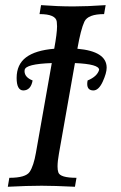

<svg xmlns="http://www.w3.org/2000/svg" viewBox="-20 -713 463 733"><path d="M266.1 0Q186 -3.9 139.2 -3.9Q84.5 -3.9 9.8 0L15.6 -34.2Q78.1 -34.2 93.3 -56.9Q108.4 -79.6 117.2 -129.9L177.7 -472.2Q78.1 -468.8 74.2 -446.3L73.7 -441.4Q73.7 -418 104.5 -405.8Q97.7 -367.7 68.4 -367.7Q43.5 -368.7 43.5 -415.5Q43.5 -466.8 79.3 -493.9Q115.2 -521 187 -526.9Q197.8 -585.9 197.8 -612.3Q197.8 -621.6 196.8 -629.9Q193.4 -659.2 130.9 -659.2L136.7 -693.4Q200.7 -688.5 260.3 -688.5Q312.5 -688.5 383.3 -693.4L377.4 -659.2Q315.9 -659.2 302.2 -630.4Q288.6 -601.6 275.4 -526.9Q387.2 -517.1 387.2 -454.6Q387.2 -434.1 372.1 -401.1Q356.9 -368.2 336.9 -367.7Q313 -367.7 313 -392.6Q313 -398.4 314.5 -405.8Q351.1 -420.9 358.4 -446.3Q358.4 -468.3 266.1 -472.2L205.1 -127Q199.7 -97.2 199.7 -77.6Q199.7 -63.5 202.6 -55.2Q209 -34.2 272 -34.2Z"/></svg>

Font: Kelvinch
Style: Italic
Weight: 400
Italic angle: -10°
Designer: Paul James Miller
Foundry: High-Logic / Made with FontCreator
Version: Version 3.40;July 22, 2017;FontCreator 11.0.0.2388 64-bit